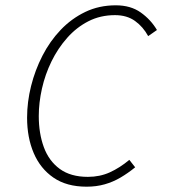

<svg xmlns="http://www.w3.org/2000/svg" viewBox="-20 -691 640 723"><path d="M306 12Q231 12 181.5 -22Q132 -56 107 -114.5Q82 -173 82 -248Q82 -307 97 -367Q112 -427 140 -481.5Q168 -536 208.5 -578.5Q249 -621 301 -646Q353 -671 416 -671Q472 -671 510 -644Q548 -617 571 -578L538 -555Q519 -590 488.5 -612Q458 -634 413 -634Q358 -634 313 -611Q268 -588 233 -548.5Q198 -509 174 -460Q150 -411 138 -357.5Q126 -304 126 -254Q126 -189 145 -137Q164 -85 205 -55Q246 -25 311 -25Q356 -25 393.5 -42Q431 -59 467 -89L489 -61Q462 -39 434 -22.5Q406 -6 374.5 3Q343 12 306 12Z"/></svg>

Font: Source Code Pro ExtraLight Light
Style: Italic
Weight: 300
Italic angle: -11°
Monospace: yes
Version: Version 1.016;hotconv 1.0.116;makeotfexe 2.5.65601